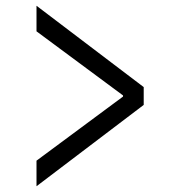

<svg xmlns="http://www.w3.org/2000/svg" viewBox="-20 -636 640 668"><path d="M107 -77 408 -300V-304L107 -527V-616L480 -333V-271L107 12Z"/></svg>

Font: Office Code Pro
Style: Regular
Weight: 400
Designer: Nathan Rutzky & Paul D. Hunt
Foundry: Adobe Systems Incorporated
Version: Version 1.004